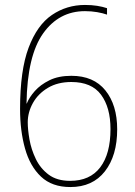

<svg xmlns="http://www.w3.org/2000/svg" viewBox="-20 -744 545 775"><path d="M61 -304Q61 -460 95.5 -551.5Q130 -643 189.5 -683.5Q249 -724 323 -724Q350 -724 372 -720.5Q394 -717 412 -711V-685Q395 -691 372 -695Q349 -699 323 -699Q218 -699 154 -609Q90 -519 87 -326H88Q98 -351 120.5 -376.5Q143 -402 179.5 -420Q216 -438 268 -438Q358 -438 405.5 -379Q453 -320 453 -222Q453 -116 403.5 -52.5Q354 11 264 11Q190 11 145.5 -31Q101 -73 81 -144.5Q61 -216 61 -304ZM263 -14Q343 -14 384.5 -68.5Q426 -123 426 -223Q426 -310 388 -361.5Q350 -413 268 -413Q213 -413 173.5 -389.5Q134 -366 113 -328.5Q92 -291 92 -250Q92 -221 99 -181Q106 -141 124.5 -102.5Q143 -64 176.5 -39Q210 -14 263 -14Z"/></svg>

Font: Noto Sans Khmer UI SemiCondensed Thin
Style: Regular
Weight: 100
Width: 4
Designer: Danh Hong and the Monotype Design Team
Foundry: Monotype Imaging Inc.
Version: Version 2.002; ttfautohint (v1.8.4.7-5d5b)